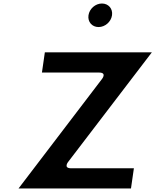

<svg xmlns="http://www.w3.org/2000/svg" viewBox="-20 -1098 884 1093"><path d="M560.3 -1078C523.1 -1078 489.1 -1048.2 483.7 -1011C478.3 -973.8 503.8 -944 541 -944C578.3 -944 612.3 -973.8 617.7 -1011C623.1 -1048.2 597.6 -1078 560.3 -1078ZM844.4 -800H235.3L218.7 -685H543.7C591.6 -685 559.5 -646.9 559.5 -646.9L85.4 -25H725.6L742.2 -140H385.2C337.3 -140 369.4 -178.2 369.4 -178.2Z"/></svg>

Font: Hussar Ekologiczny
Style: Regular
Weight: 400
Foundry: Cannot Into Space Fonts
Version: Version 0.97